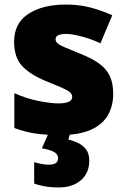

<svg xmlns="http://www.w3.org/2000/svg" viewBox="-20 -583 557 843"><path d="M477 -170Q477 -118 453.5 -77Q430 -36 378.5 -13Q327 10 243 10Q184 10 137.5 3.5Q91 -3 43 -21V-174Q96 -150 150 -139.5Q204 -129 235 -129Q297 -129 297 -157Q297 -169 287 -178Q277 -187 251.5 -198Q226 -209 179 -228Q110 -257 76 -294.5Q42 -332 42 -400Q42 -481 104.5 -522Q167 -563 270 -563Q325 -563 373 -551Q421 -539 473 -516L421 -393Q380 -412 338 -423Q296 -434 271 -434Q224 -434 224 -411Q224 -401 232.5 -393Q241 -385 265 -375Q289 -365 335 -346Q383 -327 414.5 -304.5Q446 -282 461.5 -250.5Q477 -219 477 -170ZM372 123Q372 176 335.5 208Q299 240 238 240Q204 240 176 235Q148 230 130 223V129Q147 134 163 137Q179 140 195 140Q235 140 235 112Q235 95 218.5 85Q202 75 164 68L194 0H289L280 30Q300 34 321.5 44Q343 54 357.5 72.5Q372 91 372 123Z"/></svg>

Font: Noto Sans Oriya Blk
Style: Regular
Weight: 900
Designer: Amélie Bonet and Sol Matas
Foundry: Google LLC
Version: Version 2.006; ttfautohint (v1.8.4.7-5d5b)